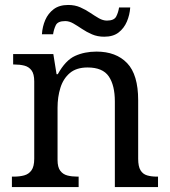

<svg xmlns="http://www.w3.org/2000/svg" viewBox="-20 -754 685 774"><path d="M28 0V-42H36Q59 -42 77.5 -47Q96 -52 107 -67.5Q118 -83 118 -114V-426Q118 -456 107 -470.5Q96 -485 78 -489.5Q60 -494 38 -494H33V-536H195L208 -455H213Q244 -511 282.5 -528.5Q321 -546 369 -546Q448 -546 492.5 -499.5Q537 -453 537 -350V-114Q537 -83 546.5 -67.5Q556 -52 573 -47Q590 -42 612 -42H617V0H443V-345Q443 -410 418.5 -446Q394 -482 333 -482Q288 -482 261.5 -459.5Q235 -437 223.5 -400Q212 -363 212 -320V-109Q212 -80 223 -65.5Q234 -51 252 -46.5Q270 -42 292 -42H297V0ZM400 -606Q373 -606 351 -615.5Q329 -625 310.5 -637.5Q292 -650 275.5 -659.5Q259 -669 243 -669Q213 -669 205 -652.5Q197 -636 194 -616H149Q151 -647 162.5 -673.5Q174 -700 196.5 -717Q219 -734 255 -734Q282 -734 303.5 -724.5Q325 -715 343.5 -702.5Q362 -690 378.5 -680.5Q395 -671 411 -671Q440 -671 448.5 -687.5Q457 -704 460 -724H505Q503 -694 491.5 -667Q480 -640 458 -623Q436 -606 400 -606Z"/></svg>

Font: Noto Serif Malayalam
Style: Regular
Weight: 400
Designer: Indian type Foundry, Jelle Bosma, Monotype Design Team
Foundry: Monotype Imaging Inc.
Version: Version 2.103